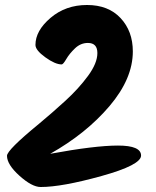

<svg xmlns="http://www.w3.org/2000/svg" viewBox="-20 -765 623 769"><path d="M181 -149Q360 -182 452.5 -182Q545 -182 545 -142Q545 -104 386.5 -60Q228 -16 143 -16Q108 -16 58 -61Q8 -106 8 -141Q8 -164 136 -269Q189 -313 242 -361.5Q295 -410 332.5 -461Q370 -512 370 -552.5Q370 -593 332 -593Q303 -593 280.5 -571.5Q258 -550 245.5 -528.5Q233 -507 227 -507Q201 -507 161.5 -535.5Q122 -564 122 -585Q122 -642 182.5 -693.5Q243 -745 328.5 -745Q414 -745 463 -692.5Q512 -640 512 -559Q512 -450 418.5 -340Q325 -230 181 -149Z"/></svg>

Font: Kalam
Style: Bold
Weight: 700
Version: Version 2.001;PS 1.0;hotconv 1.0.79;makeotf.lib2.5.61930; tt